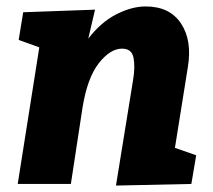

<svg xmlns="http://www.w3.org/2000/svg" viewBox="-20 -571 662 596"><path d="M340 5 393 -322Q400 -363 394.5 -391.5Q389 -420 359 -420Q322 -420 286.5 -374.5Q251 -329 236 -236L200 0H35L102 -424L38 -447L52 -533L275 -541L254 -451Q293 -502 341 -526.5Q389 -551 432 -551Q507 -551 542 -498Q577 -445 563 -362L523 -112L589 -89L574 0Z"/></svg>

Font: Bitter ExtraBold
Style: Italic
Weight: 800
Italic angle: -9°
Designer: Sol Matas, and Bitter project Authors
Foundry: Sol Matas
Version: Version 2.001